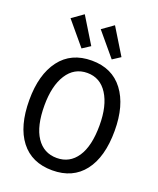

<svg xmlns="http://www.w3.org/2000/svg" viewBox="-157 -947 864 1051"><g transform="rotate(20 275.0 -421.0)"><path d="M276 11Q156 11 91.5 -72.5Q27 -156 27 -309Q27 -457 91.5 -542.5Q156 -628 276 -628Q395 -628 459.5 -542.5Q524 -457 524 -309Q524 -156 459.5 -72.5Q395 11 276 11ZM276 -61Q351 -61 393.5 -124.5Q436 -188 436 -309Q436 -423 393.5 -489.5Q351 -556 276 -556Q200 -556 157.5 -489.5Q115 -423 115 -309Q115 -188 157.5 -124.5Q200 -61 276 -61ZM199 -671 86 -806 152 -853 245 -701ZM375 -671 262 -806 328 -853 421 -701Z"/></g></svg>

Font: Inconsolata SemiExpanded Medium
Style: Regular
Weight: 500
Width: 6
Monospace: yes
Designer: Raph Levien, Cyreal, Brenton Simpson
Foundry: Raph Levien, Cyreal, Google
Version: Version 3.001; ttfautohint (v1.8.2.53-6de2)